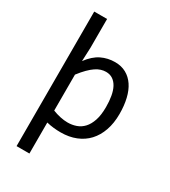

<svg xmlns="http://www.w3.org/2000/svg" viewBox="-213 -795 976 1100"><g transform="rotate(30 275.0 -245.0)"><path d="M497.1 -253.9Q497.1 -192.9 480.2 -144.8Q463.4 -96.7 432.4 -63.2Q401.4 -29.8 356.9 -12Q312.5 5.9 256.8 5.9Q233.4 5.9 210.2 3.4Q187 1 163.1 -4.9V200.2H78.1V-689.9H163.1V-500L159.2 -409.2Q195.8 -458.5 237.5 -478.8Q279.3 -499 327.1 -499Q369.1 -499 400.9 -481.4Q432.6 -463.9 454.1 -431.9Q475.6 -399.9 486.3 -354.7Q497.1 -309.6 497.1 -253.9ZM410.2 -250Q410.2 -288.6 404.5 -320.8Q398.9 -353 386.7 -376Q374.5 -398.9 355.5 -411.9Q336.4 -424.8 310.1 -424.8Q293.9 -424.8 277.3 -419.7Q260.7 -414.6 242.9 -402.6Q225.1 -390.6 205.3 -370.8Q185.5 -351.1 163.1 -321.8V-84Q188 -74.2 213.9 -68.6Q239.7 -63 263.2 -63Q292.5 -63 319.1 -72.3Q345.7 -81.5 366 -103.3Q386.2 -125 398.2 -160.9Q410.2 -196.8 410.2 -250Z"/></g></svg>

Font: Code New Roman
Style: Regular
Weight: 400
Monospace: yes
Designer: Sam Radian
Foundry: Code New Roman
Version: Version 2.00 November 29, 2014